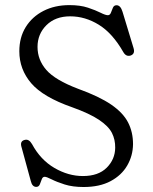

<svg xmlns="http://www.w3.org/2000/svg" viewBox="-20 -734 613 770"><path d="M315 16Q271.5 16 239.2 5.8Q207 -4.5 186.8 -14.8Q166.5 -25 159.5 -25Q151 -25 147.5 -15Q144 -5 139.8 5.2Q135.5 15.5 125.5 15.5Q109 15.5 103.5 -8L65.5 -147Q60 -168.5 79.5 -173Q96 -177.5 108.5 -156Q142.5 -93 198.2 -60.5Q254 -28 312.5 -28Q374.5 -28 408 -61.5Q441.5 -95 442 -141.5Q442.5 -174 428.8 -201Q415 -228 377.5 -253.2Q340 -278.5 269 -304Q153 -344.5 105.2 -400.2Q57.5 -456 57.5 -528.5Q57.5 -584 83.2 -625.5Q109 -667 154.2 -690.2Q199.5 -713.5 258.5 -713.5Q302 -713.5 332.8 -703.2Q363.5 -693 383.2 -683Q403 -673 412.5 -673Q421 -673 424.8 -683Q428.5 -693 432.8 -703Q437 -713 447.5 -713Q463.5 -713 471.5 -686.5L515.5 -541.5Q523 -517.5 503 -511Q485 -506 474 -526Q431 -601 376.2 -634.8Q321.5 -668.5 261.5 -668.5Q202 -668.5 166.2 -633Q130.5 -597.5 130.5 -546Q130.5 -494 165.8 -453.5Q201 -413 293 -378Q377.5 -347.5 425.5 -314.8Q473.5 -282 493.5 -243.2Q513.5 -204.5 513.5 -156Q513 -109.5 490.2 -70.2Q467.5 -31 423.5 -7.5Q379.5 16 315 16Z"/></svg>

Font: Fraunces 9pt SuperSoft Light
Style: Regular
Weight: 300
Version: Version 1.000;[b76b70a41]